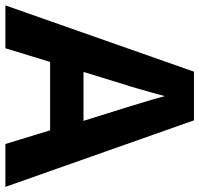

<svg xmlns="http://www.w3.org/2000/svg" viewBox="-34 -724 757 730"><g transform="rotate(90 345.0 -358.5)"><path d="M527 0 475 -170H215L163 0H0L252 -717H437L690 0ZM387 -463Q382 -480 374 -506Q366 -532 358 -559Q350 -586 345 -606Q340 -586 331.5 -556.5Q323 -527 315.5 -500.5Q308 -474 304 -463L253 -297H439Z"/></g></svg>

Font: Noto Sans Balinese
Style: Bold
Weight: 700
Designer: Aditya Bayu, David Williams
Foundry: David Williams
Version: Version 2.005; ttfautohint (v1.8.4.7-5d5b)